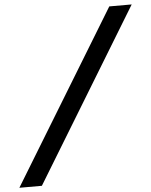

<svg xmlns="http://www.w3.org/2000/svg" viewBox="-74 -734 750 952"><g transform="rotate(-5 301.0 -257.5)"><path d="M-16.5 171 506 -686H617.5L95.5 171Z"/></g></svg>

Font: Chivo Mono Medium
Style: Italic
Weight: 500
Italic angle: -8.05°
Monospace: yes
Designer: Hector Gatti
Foundry: Omnibus-Type
Version: Version 1.008